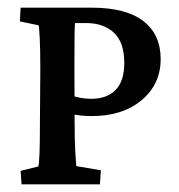

<svg xmlns="http://www.w3.org/2000/svg" viewBox="-20 -480 467 500"><path d="M36.1 0 33.7 -35.2 79.6 -46.4Q84 -56.2 84 -161.6L85 -301.3Q85 -352.1 83.5 -380.9Q82 -409.7 80.6 -414.1L31.7 -424.3L33.7 -460H219.2Q307.6 -460 353 -425.3Q398.4 -390.6 398.4 -326.2Q398.4 -260.7 348.9 -219.2Q299.3 -177.7 218.8 -177.7Q203.1 -177.7 189 -179.4Q174.8 -181.2 162.6 -183.1V-232.4Q175.3 -228 188.7 -225.3Q202.1 -222.7 217.8 -222.7Q258.3 -222.7 281 -245.8Q303.7 -269 303.7 -315.9Q303.7 -369.6 276.6 -394.8Q249.5 -419.9 205.1 -419.9H175.3Q174.3 -412.1 174.1 -380.6Q173.8 -349.1 173.8 -301.3L174.3 -161.6Q174.3 -108.4 176.3 -80.1Q178.2 -51.8 178.7 -47.4L242.7 -36.6L240.2 0Z"/></svg>

Font: Lateef Medium
Style: Regular
Weight: 500
Designer: SIL International
Foundry: SIL International
Version: Version 4.200